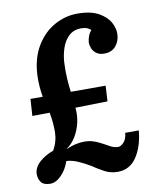

<svg xmlns="http://www.w3.org/2000/svg" viewBox="-83 -781 715 863"><g transform="rotate(-10 275.0 -350.0)"><path d="M77 16Q46 16 34.5 -1Q23 -18 24 -40Q26 -69 52 -92Q78 -115 115 -128Q137 -167 137.5 -209.5Q138 -252 129 -299L50 -298L55 -375H111Q107 -397 105 -421.5Q103 -446 104 -475Q108 -552 140.5 -606Q173 -660 223 -688Q273 -716 328 -716Q390 -716 426 -695.5Q462 -675 477 -646.5Q492 -618 490 -592Q489 -563 471 -541Q453 -519 421 -518Q397 -517 382.5 -527.5Q368 -538 362.5 -552.5Q357 -567 357 -579Q358 -592 363 -606.5Q368 -621 378 -632Q374 -638 362.5 -643Q351 -648 334 -648Q299 -648 277 -626.5Q255 -605 245 -574Q235 -543 233 -512Q231 -473 233 -439Q235 -405 239 -375H398L394 -304L247 -301Q251 -268 243.5 -234Q236 -200 218.5 -171Q201 -142 174 -124Q203 -136 223 -140Q243 -144 260 -144Q280 -144 296.5 -139Q313 -134 327 -127Q349 -116 368 -105Q387 -94 407 -94Q418 -94 431.5 -108Q445 -122 448 -151H510Q503 -78 471.5 -31Q440 16 385 16Q352 16 324.5 1Q297 -14 270 -32Q247 -46 219 -58.5Q191 -71 165 -72Q153 -35 128 -9.5Q103 16 77 16Z"/></g></svg>

Font: Lora Italic
Style: Italic
Weight: 400
Italic angle: -3°
Designer: Olga Karpushina, Alexei Vanyashin (Cyrillic)
Foundry: Cyreal
Version: Version 2.210; ttfautohint (v1.8.1.43-b0c9)